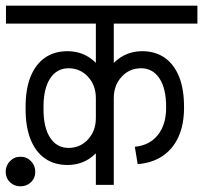

<svg xmlns="http://www.w3.org/2000/svg" viewBox="-46 -650 714 675"><path d="M386 -567V-630H648V-567ZM-25 -567V-630H281V-567ZM44 -264V-276H107V-264ZM291 -234V-306H339V-234ZM107 -275H44Q44 -337 61.5 -380.5Q79 -424 112 -447Q145 -470 191 -470L195 -410Q154 -410 130.5 -374.5Q107 -339 107 -275ZM339 -305H291Q291 -350 263.5 -380Q236 -410 195 -410L191 -470Q234 -470 267 -448.5Q300 -427 319.5 -389.5Q339 -352 339 -305ZM107 -265Q107 -201 130.5 -165.5Q154 -130 195 -130L191 -70Q145 -70 112 -93Q79 -116 61.5 -160Q44 -204 44 -265ZM339 -235Q339 -188 319.5 -150.5Q300 -113 267 -91.5Q234 -70 191 -70L195 -130Q236 -130 263.5 -160Q291 -190 291 -235ZM538 -275Q538 -339 514.5 -374.5Q491 -410 450 -410L454 -470Q500 -470 533 -447Q566 -424 583.5 -380.5Q601 -337 601 -275ZM306 -305Q306 -352 325.5 -389.5Q345 -427 378.5 -448.5Q412 -470 454 -470L450 -410Q409 -410 381.5 -380Q354 -350 354 -305ZM538 -271V-275H601V-271ZM438 -73 428 -134Q480 -139 509 -175.5Q538 -212 538 -271H601Q601 -212 581.5 -169Q562 -126 525.5 -101.5Q489 -77 438 -73ZM291 0V-620H354V0ZM193 -567V-630H452V-567ZM26 5Q4 5 -11 -9.5Q-26 -24 -26 -46Q-26 -68 -11 -83.5Q4 -99 26 -99Q48 -99 63 -83.5Q78 -68 78 -46Q78 -24 63 -9.5Q48 5 26 5Z"/></svg>

Font: Akshar Light Light
Style: Regular
Weight: 300
Version: Version 1.100